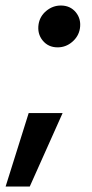

<svg xmlns="http://www.w3.org/2000/svg" viewBox="-57 -523 335 699"><path d="M-36.6 156.2 47.4 -111.3H170.9L51.3 156.2ZM152.8 -350.6Q118.7 -350.6 98.4 -375.5Q78.1 -400.4 83.5 -435.1Q88.4 -464.4 111.8 -483.6Q135.3 -502.9 164.6 -502.9Q198.7 -502.9 219 -478.3Q239.3 -453.6 233.9 -418.9Q229 -390.1 205.8 -370.4Q182.6 -350.6 152.8 -350.6Z"/></svg>

Font: Inter 28pt SemiBold
Style: Italic
Weight: 600
Italic angle: -9.3988°
Designer: Rasmus Andersson
Foundry: rsms
Version: Version 4.001;git-66647c0bb